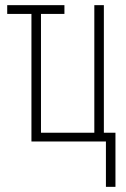

<svg xmlns="http://www.w3.org/2000/svg" viewBox="-20 -549 489 745"><path d="M391 176H428V-34H383V-529H346V-34H139V-495H230V-529H8V-495H102V0H391Z"/></svg>

Font: Noto Sans ExtraCondensed ExtraLight
Style: Regular
Weight: 200
Width: 2
Designer: Monotype Design Team
Foundry: Monotype Imaging Inc.
Version: Version 2.013